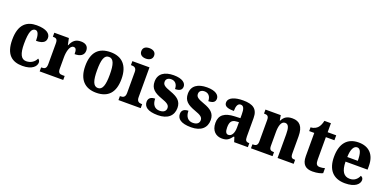

<svg xmlns="http://www.w3.org/2000/svg" viewBox="-9 -1624 5001 2489"><g transform="rotate(20 2491.5 -380.0)"><path d="M279 10C416 10 467 -53 467 -103C467 -121 459 -139 441 -149C420 -102 372 -64 305 -64C233 -64 203 -133 203 -267C203 -437 233 -487 281 -487C323 -487 336 -426 336 -356C447 -356 469 -401 469 -444C469 -501 414 -549 277 -549C145 -549 41 -482 41 -266C41 -60 137 10 279 10Z M516 0H841V-55H811C774 -55 749 -63 749 -122V-281C749 -354 770 -449 822 -449C857 -449 865 -420 865 -365C943 -365 992 -395 992 -459C992 -512 960 -548 889 -548C815 -548 776 -514 747 -444H743L724 -536H523V-481H526C567 -481 589 -472 589 -413V-127C589 -64 562 -55 520 -55H516Z M1296 10C1461 10 1547 -82 1547 -270C1547 -458 1453 -549 1299 -549C1133 -549 1047 -458 1047 -270C1047 -82 1141 10 1296 10ZM1298 -55C1233 -55 1210 -129 1210 -270C1210 -412 1232 -484 1297 -484C1362 -484 1385 -412 1385 -270C1385 -129 1362 -55 1298 -55Z M1752 -626C1800 -626 1841 -649 1841 -698C1841 -749 1800 -770 1752 -770C1702 -770 1664 -749 1664 -698C1664 -649 1702 -626 1752 -626ZM1603 0H1910V-55H1899C1865 -55 1836 -68 1836 -124V-536H1600V-481H1614C1647 -481 1677 -468 1677 -416V-125C1677 -68 1648 -55 1614 -55H1603Z M2148 10C2284 10 2357 -58 2357 -165C2357 -261 2295 -302 2200 -336C2109 -368 2084 -387 2084 -429C2084 -467 2114 -488 2155 -488C2207 -488 2243 -452 2243 -385C2309 -385 2338 -409 2338 -453C2338 -501 2290 -548 2169 -548C2044 -548 1961 -496 1961 -387C1961 -291 2015 -249 2124 -210C2204 -182 2236 -161 2236 -119C2236 -82 2211 -52 2149 -52C2086 -52 2044 -95 2044 -180C1999 -180 1953 -163 1953 -105C1953 -39 2004 10 2148 10Z M2607 10C2743 10 2816 -58 2816 -165C2816 -261 2754 -302 2659 -336C2568 -368 2543 -387 2543 -429C2543 -467 2573 -488 2614 -488C2666 -488 2702 -452 2702 -385C2768 -385 2797 -409 2797 -453C2797 -501 2749 -548 2628 -548C2503 -548 2420 -496 2420 -387C2420 -291 2474 -249 2583 -210C2663 -182 2695 -161 2695 -119C2695 -82 2670 -52 2608 -52C2545 -52 2503 -95 2503 -180C2458 -180 2412 -163 2412 -105C2412 -39 2463 10 2607 10Z M3032 10C3101 10 3128 -13 3169 -66H3178L3199 0H3388V-55H3385C3343 -55 3329 -71 3329 -125V-380C3329 -505 3261 -549 3125 -549C3014 -549 2924 -518 2924 -447C2924 -398 2968 -379 3057 -379C3057 -446 3074 -487 3113 -487C3156 -487 3169 -447 3169 -374V-320L3093 -317C2954 -312 2885 -262 2885 -153C2885 -42 2951 10 3032 10ZM3094 -63C3062 -63 3048 -94 3048 -150C3048 -221 3069 -258 3134 -262L3169 -265V-191C3169 -114 3140 -63 3094 -63Z M3431 0H3729V-55H3726C3684 -55 3663 -64 3663 -120V-307C3663 -388 3680 -462 3736 -462C3784 -462 3798 -412 3798 -327V0H4020V-55H4017C3975 -55 3958 -64 3958 -125V-357C3958 -492 3904 -549 3806 -549C3732 -549 3692 -522 3664 -466H3659L3647 -536H3436V-481H3439C3480 -481 3503 -472 3503 -417V-123C3503 -64 3477 -55 3435 -55H3431Z M4281 10C4351 10 4399 -6 4421 -17V-86C4401 -80 4377 -76 4352 -76C4307 -76 4294 -102 4294 -161V-468H4412V-536H4294V-660H4204C4195 -615 4179 -584 4162 -564C4144 -543 4111 -521 4064 -520V-468H4134V-148C4134 -31 4190 10 4281 10Z M4730 10C4870 10 4926 -50 4926 -105C4926 -129 4912 -145 4892 -152C4871 -103 4832 -66 4768 -66C4687 -66 4644 -124 4642 -257H4946V-308C4946 -466 4860 -549 4720 -549C4567 -549 4480 -453 4480 -265C4480 -91 4563 10 4730 10ZM4788 -321H4643C4645 -427 4676 -483 4723 -483C4769 -483 4788 -423 4788 -321Z"/></g></svg>

Font: Noto Serif Armenian SemiCondensed
Style: Bold
Weight: 700
Width: 4
Designer: Monotype Design Team
Foundry: Monotype Imaging Inc.
Version: Version 2.008